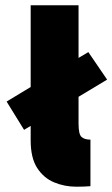

<svg xmlns="http://www.w3.org/2000/svg" viewBox="-20 -701 425 726"><path d="M269 5Q224 5 184.5 -11.5Q145 -28 120.5 -66Q96 -104 96 -170V-225L71 -210L5 -317L96 -372V-681H277V-482L314 -504L385 -400L277 -335V-234Q277 -193 288.5 -183Q300 -173 322 -173V3Q314 4 297 4.5Q280 5 269 5Z"/></svg>

Font: Gabarito Black
Style: Regular
Weight: 900
Designer: Leandro Assis / Alvaro Franca / Felipe Casaprima
Foundry: Naipe Foundry
Version: Version 1.000